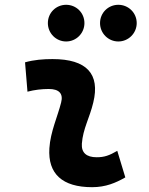

<svg xmlns="http://www.w3.org/2000/svg" viewBox="-20 -775 626 805"><path d="M471.7 -142.6C438 -123 417.5 -115.7 385.3 -115.7C342.3 -115.7 320.8 -134.8 323.2 -172.4C327.6 -234.9 356 -281.2 371.1 -345.2C400.4 -465.3 343.3 -527.3 200.2 -527.3C161.6 -527.3 123 -524.4 85 -513.7L95.2 -390.6C125 -398.4 154.8 -401.9 184.6 -401.9C228 -401.9 246.1 -382.3 236.3 -345.2C222.2 -288.1 191.4 -222.7 187 -153.3C180.2 -46.4 241.2 9.8 366.2 9.8C423.3 9.8 465.3 -8.3 505.4 -31.2ZM476.1 -601.1C518.6 -601.1 553.2 -635.7 553.2 -678.2C553.2 -721.2 518.6 -754.9 476.1 -754.9C433.6 -754.9 399.4 -721.2 399.4 -678.2C399.4 -635.7 433.6 -601.1 476.1 -601.1ZM257.3 -601.1C299.8 -601.1 334 -635.7 334 -678.2C334 -721.2 299.8 -754.9 257.3 -754.9C214.8 -754.9 180.7 -721.2 180.7 -678.2C180.7 -635.7 214.8 -601.1 257.3 -601.1Z"/></svg>

Font: Cascadia Code
Style: Bold Italic
Weight: 700
Italic angle: -10°
Monospace: yes
Designer: Aaron Bell
Foundry: Saja Typeworks
Version: Version 2404.023